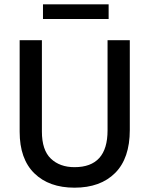

<svg xmlns="http://www.w3.org/2000/svg" viewBox="-20 -860 692 889"><path d="M581 -258Q581 -127 513 -59Q445 9 325 9Q207 9 139 -57.5Q71 -124 71 -250V-674H174V-251Q174 -165 215.5 -125.5Q257 -86 325 -86Q478 -86 478 -256V-674H581ZM483 -772H179V-840H483Z"/></svg>

Font: Hind Madurai Medium
Style: Regular
Weight: 500
Designer: Jyotish Sonowal
Foundry: Indian Type Foundry
Version: Version 1.001;PS 1.0;hotconv 1.0.86;makeotf.lib2.5.63406; tt